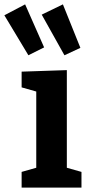

<svg xmlns="http://www.w3.org/2000/svg" viewBox="-70 -859 408 879"><path d="M236 -538V-91L303 -72V0H29V-72L96 -91V-440L29 -459V-531ZM132 -642 60 -606 -50 -789 45 -839ZM298 -640 225 -606 121 -792 218 -839Z"/></svg>

Font: Bitter Pro
Style: Bold
Weight: 700
Designer: Sol Matas, and Bitter project Authors
Foundry: Sol Matas
Version: Version 1.010